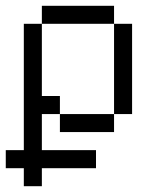

<svg xmlns="http://www.w3.org/2000/svg" viewBox="-20 -520 540 665"><path d="M312.5 62.5V0H125Q125 0 125 -125H187.5V-62.5H375V-125H187.5V-187.5H125Q125 -187.5 125 -437.5H62.5V0H0V62.5H62.5V125H125V62.5ZM375 -125H437.5V-437.5H375ZM125 -437.5H375V-500H125Z"/></svg>

Font: UnifontExMono
Style: Regular
Weight: 500
Version: Version 15.0.06